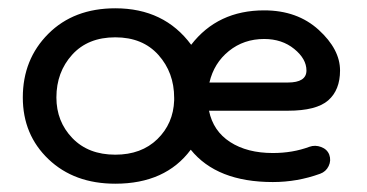

<svg xmlns="http://www.w3.org/2000/svg" viewBox="-20 -430 884 463"><path d="M638 9Q503 9 440 -69Q379 13 258 13Q159 13 97 -46Q35 -105 35 -195Q35 -287 96.5 -348.5Q158 -410 258 -410Q376 -410 441 -322Q505 -405 617 -405Q697 -405 748.5 -358Q800 -311 800 -260Q800 -213 771.5 -188Q743 -163 674 -163H484Q494 -114 535 -87.5Q576 -61 638 -61Q686 -61 726 -76Q740 -81 754.5 -75.5Q769 -70 774 -57Q779 -43 772.5 -29.5Q766 -16 752 -11Q697 9 638 9ZM258 -57Q321 -57 359.5 -94.5Q398 -132 400 -188V-194Q400 -255 362 -297.5Q324 -340 258 -340Q192 -340 154 -298Q116 -256 116 -195Q116 -137 154.5 -97Q193 -57 258 -57ZM617 -336Q568 -336 532 -307Q496 -278 485 -231H674Q719 -231 719 -260Q719 -288 689.5 -312Q660 -336 617 -336Z"/></svg>

Font: Hoogli Semibold
Style: Regular
Weight: 600
Designer: Anand Singh Naorem
Foundry: Brand New Type
Version: Version 1.00 b007